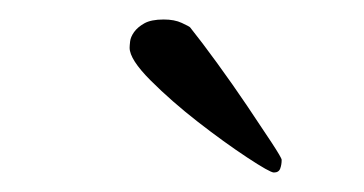

<svg xmlns="http://www.w3.org/2000/svg" viewBox="-20 -688 373 197"><path d="M148 -668Q159 -668 166.5 -664.5Q174 -661 175 -660Q187 -645 203 -623Q219 -601 233.5 -579.5Q248 -558 258.5 -542Q269 -526 269 -524Q269 -519 267.5 -515Q266 -511 261 -511Q257 -511 233.5 -526.5Q210 -542 183 -563Q156 -584 134.5 -605.5Q113 -627 113 -639Q113 -641 113.5 -645.5Q114 -650 117.5 -655Q121 -660 128 -664Q135 -668 148 -668Z"/></svg>

Font: Vermiglione
Style: Regular
Weight: 400
Version: Version 1.000